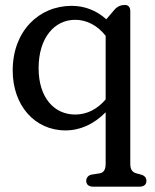

<svg xmlns="http://www.w3.org/2000/svg" viewBox="-20 -502 611 756"><path d="M517 180.5C502 176.5 493 166.5 493 143.5V-458.5C493 -474.5 484.5 -482.5 472 -482.5C457 -482.5 442.5 -477.5 430 -463L398.5 -426C362 -459.5 314.5 -479 262.5 -479C133 -479 30 -379.5 30 -224.5C30 -87 116.5 11.5 238 11.5C297 11.5 351.5 -14.5 396 -60V143.5C396 166.5 387.5 178 372.5 180.5L341 185.5C328 187.5 319.5 198 319.5 210C319.5 225 330 233 347 233H529C546.5 233 556.5 225 556.5 210C556.5 198 549.5 189.5 535.5 185.5ZM276 -51C193 -51 132 -118 132 -233.5C132 -354 195 -424 276 -424C320.5 -424 363.5 -402.5 396 -361V-110.5C363.5 -72.5 323 -51 276 -51Z"/></svg>

Font: dr Title
Style: Regular
Weight: 400
Version: Version 1.000;hotconv 1.0.109;makeotfexe 2.5.65596